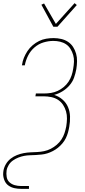

<svg xmlns="http://www.w3.org/2000/svg" viewBox="-23 -985 543 1220"><path d="M111 215Q89 215 68.5 210.5Q48 206 31.5 194.5Q15 183 6.5 164Q-2 145 -3 124Q-3 118 -2.5 111.5Q-2 105 -1 99Q3 77 15 57Q27 37 45 23Q63 9 84.5 0.5Q106 -8 127.5 -12Q149 -16 171 -17Q193 -18 214 -19Q235 -20 257 -24.5Q279 -29 299.5 -39.5Q320 -50 337.5 -65Q355 -80 367.5 -99Q380 -118 387 -139.5Q394 -161 398 -182Q402 -207 402.5 -231Q403 -255 396.5 -277.5Q390 -300 377.5 -319Q365 -338 346 -350.5Q327 -363 303 -368Q279 -373 255 -373H202L205 -391H258Q279 -391 301 -394.5Q323 -398 343.5 -407.5Q364 -417 382 -432Q400 -447 412.5 -466Q425 -485 432 -506Q439 -527 442 -548Q446 -570 447 -592.5Q448 -615 442 -635.5Q436 -656 425 -674Q414 -692 397 -703.5Q380 -715 359 -720Q338 -725 316 -725Q285 -725 253.5 -715.5Q222 -706 196.5 -684Q171 -662 156 -632.5Q141 -603 135 -572V-570H116L117 -573Q120 -596 129 -618Q138 -640 151.5 -660.5Q165 -681 184.5 -697.5Q204 -714 225.5 -724.5Q247 -735 270.5 -739Q294 -743 317 -743Q342 -743 366 -737.5Q390 -732 409.5 -719Q429 -706 441.5 -686.5Q454 -667 460.5 -644Q467 -621 466.5 -596Q466 -571 462 -546Q457 -518 447.5 -491.5Q438 -465 418.5 -442.5Q399 -420 373.5 -404.5Q348 -389 321 -382Q350 -373 373.5 -353Q397 -333 409 -305Q421 -277 422 -244.5Q423 -212 417 -179Q414 -161 409 -143Q404 -125 395.5 -107.5Q387 -90 374 -74.5Q361 -59 345.5 -46.5Q330 -34 312.5 -25Q295 -16 277.5 -10.5Q260 -5 241 -3Q222 -1 204 0Q186 1 167 1.5Q148 2 130 5.5Q112 9 94 16Q76 23 59.5 34.5Q43 46 32.5 63Q22 80 19 98Q16 119 19.5 139.5Q23 160 37 173Q51 186 70.5 191.5Q90 197 111 197H161V215ZM316 -815 240 -955 257 -963 332 -833 451 -965 465 -953 342 -815Z"/></svg>

Font: Iosevka Term Curly Thin
Style: Italic
Weight: 100
Italic angle: -9°
Designer: Belleve Invis
Foundry: Belleve Invis
Version: Version 32.3.0